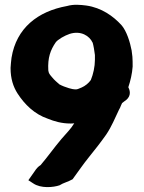

<svg xmlns="http://www.w3.org/2000/svg" viewBox="-20 -763 600 799"><path d="M24 -479C24 -436 35 -402 53 -374C82 -329 123 -288 179 -269C206 -258 237 -249 273 -249C279 -249 284 -249 289 -250C274 -225 258 -211 236 -185C203 -146 179 -111 149 -76C139 -70 131 -61 124 -50L98 -13L118 0C150 22 202 17 228 8C243 -2 263 -6 282 -17C307 -51 325 -78 350 -109C375 -140 398 -169 422 -203C445 -237 459 -273 475 -306C479 -313 481 -317 483 -323C485 -327 486 -329 488 -334C492 -337 497 -341 497 -341C523 -357 525 -379 514 -400C523 -427 530 -457 532 -486V-488C532 -500 532 -514 531 -527L528 -551V-552C521 -589 507 -633 486 -658H485V-659C452 -695 403 -731 339 -740C315 -743 287 -746 259 -738C137 -716 48 -646 28 -523C26 -508 25 -496 24 -481ZM181 -470C178 -523 190 -555 212 -587C221 -599 249 -615 270 -622C317 -637 353 -613 365 -586L366 -585V-584C368 -579 374 -546 375 -534V-514C375 -486 368 -454 358 -430C349 -417 334 -405 320 -399C308 -394 302 -391 296 -391C287 -391 276 -393 267 -396C251 -401 240 -405 227 -412C218 -420 205 -431 198 -440C186 -454 183 -457 181 -470Z"/></svg>

Font: Hussar Pisanka
Style: Blk
Weight: 700
Designer: Robert Jablonski
Foundry: Cannot Into Space Fonts
Version: Version 1.070